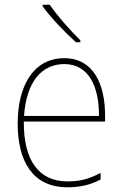

<svg xmlns="http://www.w3.org/2000/svg" viewBox="-20 -785 521 815"><path d="M191 -765H161V-758C195 -711 255 -648 302 -606H321V-614C278 -656 223 -718 191 -765ZM253 -538C119 -538 55 -416 55 -261C55 -100 119 10 266 10C322 10 365 -1 407 -23V-51C355 -24 319 -15 266 -15C144 -15 80 -105 81 -269H426V-295C426 -427 377 -538 253 -538ZM253 -513C355 -513 401 -420 400 -293H82C92 -438 157 -513 253 -513Z"/></svg>

Font: Noto Sans Sinhala SemiCondensed Thin
Style: Regular
Weight: 100
Width: 4
Designer: Jelle Bosma - Monotype Design Team
Foundry: Monotype Imaging Inc.
Version: Version 2.006